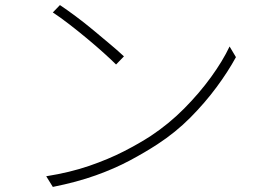

<svg xmlns="http://www.w3.org/2000/svg" viewBox="-20 -731 1040 756"><path d="M216 -711Q243 -693 278 -667Q313 -641 349 -611Q385 -581 416.5 -554.5Q448 -528 468 -509L437 -477Q418 -496 388 -523Q358 -550 322.5 -579.5Q287 -609 252 -636Q217 -663 188 -682ZM162 -37Q256 -52 331.5 -78Q407 -104 467.5 -135Q528 -166 574 -196Q645 -243 705 -303.5Q765 -364 811 -427.5Q857 -491 884 -548L909 -506Q878 -449 832.5 -387.5Q787 -326 729.5 -268Q672 -210 600 -163Q551 -131 491 -99Q431 -67 357 -40.5Q283 -14 188 5Z"/></svg>

Font: Noto Sans SC ExtraLight
Style: Regular
Weight: 250
Designer: Ryoko NISHIZUKA 西塚涼子 (kana, bopomofo & ideographs); Paul D. Hunt (Latin, Greek & Cyrillic); Sandoll Communications 산돌커뮤니
Foundry: Adobe
Version: Version 2.004-H2;hotconv 1.0.118;makeotfexe 2.5.65603